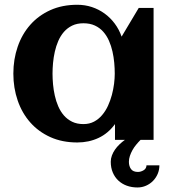

<svg xmlns="http://www.w3.org/2000/svg" viewBox="-20 -598 746 821"><path d="M661.6 108.9Q661.6 128.4 654.3 145.5Q647 162.6 634.3 175.5Q621.6 188.5 604.5 196Q587.4 203.6 567.9 203.6Q543 203.6 522.2 196Q501.5 188.5 486.1 174.1Q470.7 159.7 462.2 139.4Q453.6 119.1 453.6 93.8Q453.6 80.1 458.5 66.9Q463.4 53.7 471.7 41.7Q480 29.8 491 19.3Q502 8.8 514.2 0H471.7V-67.4Q442.4 -27.3 401.1 -8.1Q359.9 11.2 310.5 11.2Q246.1 11.2 195.3 -11.7Q144.5 -34.7 109.4 -74.5Q74.2 -114.3 55.7 -168Q37.1 -221.7 37.1 -283.2Q37.1 -344.7 55.7 -398.4Q74.2 -452.1 109.4 -491.9Q144.5 -531.7 195.3 -554.7Q246.1 -577.6 310.5 -577.6Q343.3 -577.6 372.8 -567.9Q402.3 -558.1 427 -540.3Q451.7 -522.5 470.5 -497.3Q489.3 -472.2 500 -441.4L573.2 -564H636.7V0H581.1Q571.3 9.8 562.3 20.8Q553.2 31.7 546.4 43.9Q539.6 56.2 535.4 68.8Q531.2 81.5 531.2 93.8Q531.2 112.8 540.3 125Q549.3 137.2 569.8 137.2Q582 137.2 594 130.1Q606 123 606.4 108.9ZM470.7 -283.2Q470.7 -305.2 468.5 -329.6Q466.3 -354 460.9 -377.9Q455.6 -401.9 446 -423.6Q436.5 -445.3 421.6 -462.2Q406.7 -479 385.7 -488.8Q364.7 -498.5 336.9 -498.5Q309.1 -498.5 288.6 -488.5Q268.1 -478.5 253.4 -461.7Q238.8 -444.8 229.2 -422.9Q219.7 -400.9 214.4 -377Q209 -353 206.8 -328.9Q204.6 -304.7 204.6 -283.2Q204.6 -261.7 206.8 -237.3Q209 -212.9 214.4 -189Q219.7 -165 229.2 -143.1Q238.8 -121.1 253.4 -104.2Q268.1 -87.4 288.6 -77.4Q309.1 -67.4 336.9 -67.4Q362.3 -67.4 382.1 -77.9Q401.9 -88.4 416.7 -106Q431.6 -123.5 441.9 -146Q452.1 -168.5 458.5 -192.4Q464.8 -216.3 467.8 -240Q470.7 -263.7 470.7 -283.2Z"/></svg>

Font: Aclonica
Style: Regular
Weight: 400
Designer: Astigmatic (AOETI)
Foundry: Astigmatic (AOETI)
Version: Version 1.000